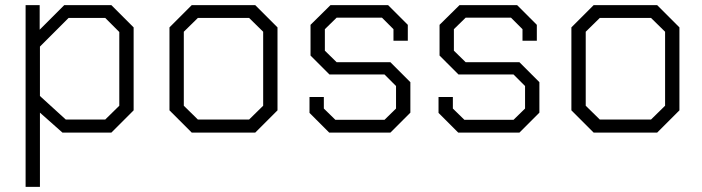

<svg xmlns="http://www.w3.org/2000/svg" viewBox="-20 -518 2744 750"><path d="M80 -498H135V-402L231 -498H415L502 -411V-87L415 0H224L136 -78V212H80ZM391 -51 446 -105V-393L391 -448H248L136 -336V-143L237 -51Z M642 -87V-411L729 -498H977L1064 -411V-87L977 0H729ZM953 -51 1008 -105V-394L953 -448H753L698 -394V-105L753 -51Z M1189 -77V-139H1245V-94L1290 -50H1482L1527 -94V-182L1482 -227H1267L1193 -301V-421L1271 -498H1496L1573 -421V-359H1517V-404L1472 -449H1295L1249 -404V-320L1295 -275H1505L1583 -197V-78L1505 0H1266Z M1693 -77V-139H1749V-94L1794 -50H1986L2031 -94V-182L1986 -227H1771L1697 -301V-421L1775 -498H2000L2077 -421V-359H2021V-404L1976 -449H1799L1753 -404V-320L1799 -275H2009L2087 -197V-78L2009 0H1770Z M2212 -87V-411L2299 -498H2547L2634 -411V-87L2547 0H2299ZM2523 -51 2578 -105V-394L2523 -448H2323L2268 -394V-105L2323 -51Z"/></svg>

Font: Chakra Petch Light
Style: Regular
Weight: 300
Designer: Katatrad Aksorn Co.,Ltd.
Foundry: Cadson Demak Co.,Ltd.
Version: Version 1.000; ttfautohint (v1.6)